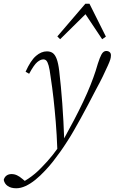

<svg xmlns="http://www.w3.org/2000/svg" viewBox="-110 -765 614 1028"><path d="M-23 243Q-51 243 -68.5 231Q-86 219 -90 198Q-86 183 -75 175Q-64 167 -48 167Q-33 167 -19 173.5Q-5 180 10 193L34 213L28 217H7L4 214Q23 204 41 192Q59 180 77 165Q95 150 113 131Q144 100 173 63.5Q202 27 228 -14Q259 -70 286 -121.5Q313 -173 335.5 -220.5Q358 -268 374.5 -309.5Q391 -351 402 -385Q415 -430 424 -453Q433 -476 441 -484Q449 -492 459 -492Q470 -492 477 -486Q484 -480 484 -469Q484 -458 480.5 -446.5Q477 -435 468 -415Q455 -386 440.5 -356Q426 -326 402 -282Q380 -240 360.5 -202.5Q341 -165 322.5 -132Q304 -99 286.5 -68Q269 -37 250 -8Q231 22 212 48.5Q193 75 173.5 100Q154 125 131 149Q106 176 79.5 197.5Q53 219 27 231Q1 243 -23 243ZM197 36Q194 -46 188.5 -112.5Q183 -179 176.5 -237.5Q170 -296 161 -354Q156 -394 150.5 -413.5Q145 -433 138.5 -440Q132 -447 122 -447Q107 -447 89.5 -432.5Q72 -418 46 -370L27 -381Q54 -441 82.5 -465.5Q111 -490 141 -490Q160 -490 172.5 -481Q185 -472 193.5 -449.5Q202 -427 207 -386Q212 -344 216 -300.5Q220 -257 223.5 -211Q227 -165 229.5 -115.5Q232 -66 234 -14H245ZM437 -555 337 -705H364L212 -555L197 -570L347 -745H369L457 -569Z"/></svg>

Font: Source Serif 4 18pt Light
Style: Italic
Weight: 300
Italic angle: -12°
Designer: Frank Grießhammer
Foundry: Adobe Systems Incorporated
Version: Version 4.004;hotconv 1.0.116;makeotfexe 2.5.65601